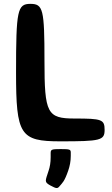

<svg xmlns="http://www.w3.org/2000/svg" viewBox="-20 -731 581 993"><path d="M210 -415C210 -684 203 -711 137 -711C70 -711 63 -678 63 -356C63 -33 84 0 292 0C500 0 521 -5 521 -59C521 -113 507 -118 366 -118C224 -118 210 -145 210 -415ZM240 228C272 245 277 246 289 231C303 214 313 209 333 151C341 128 346 103 346 75V58C346 42 341 40 294 40C247 40 242 42 242 61V82C242 110 238 133 231 153C214 206 208 210 240 228Z"/></svg>

Font: Asimov Print
Style: A
Weight: 500
Designer: Google
Version: Version 2.000980: 2014